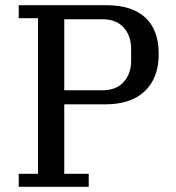

<svg xmlns="http://www.w3.org/2000/svg" viewBox="-20 -718 676 738"><path d="M52 -50H126V-648H52V-698H389Q487 -698 538.5 -650.5Q590 -603 590 -510Q590 -418 536.5 -367.5Q483 -317 386 -317H227V-50H321V0H52ZM227 -371H373Q427 -371 455.5 -403Q484 -435 484 -484V-531Q484 -580 455.5 -612Q427 -644 373 -644H227Z"/></svg>

Font: IBM Plex Serif Text
Style: Regular
Weight: 450
Designer: Mike Abbink, Paul van der Laan, Pieter van Rosmalen
Foundry: Bold Monday
Version: Version 3.001